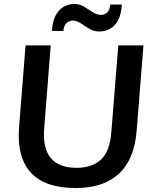

<svg xmlns="http://www.w3.org/2000/svg" viewBox="-20 -941 780 969"><path d="M362 8Q208 8 136.5 -69Q65 -146 76 -295L109 -712H236L203 -293Q187 -94 367 -94Q445 -94 490 -136Q535 -178 542 -276L577 -712H704L670 -285Q659 -138 581 -65Q503 8 362 8ZM242 -785Q245 -834 261 -863.5Q277 -893 301.5 -907Q326 -921 355 -921Q382 -921 404.5 -907Q427 -893 448 -879.5Q469 -866 489 -866Q508 -866 521.5 -878.5Q535 -891 536 -918H595Q592 -869 576 -839Q560 -809 535 -795.5Q510 -782 481 -782Q454 -782 431.5 -795.5Q409 -809 388.5 -823Q368 -837 348 -837Q329 -837 315.5 -824.5Q302 -812 300 -785Z"/></svg>

Font: Muli
Style: Bold Italic
Weight: 700
Italic angle: -4.541°
Designer: Vernon Adams
Foundry: Vernon Adams
Version: Version 2.100; ttfautohint (v1.8.1.43-b0c9)